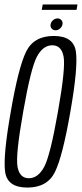

<svg xmlns="http://www.w3.org/2000/svg" viewBox="-20 -841 369 865"><path d="M103 4Q13.5 4 3.2 -66.2Q-7 -136.5 28.5 -337.5Q63 -538 97.8 -608.5Q132.5 -679 222.2 -679Q312 -679 322 -608Q332 -537 297 -337.5Q262 -136 227.5 -66Q193 4 103 4ZM110 -38Q151.5 -38 179 -89.2Q206.5 -140.5 241 -337.5Q276 -535 266.5 -586Q257 -637 215.5 -637Q174 -637 146.5 -586Q119 -535 84.5 -337.5Q49.5 -140.5 59 -89.2Q68.5 -38 110 -38ZM230.5 -704.5Q219.5 -704.5 212.8 -712.2Q206 -720 208 -731.5Q210 -742.5 219 -750.2Q228 -758 239.5 -758Q250 -758 256.8 -750.2Q263.5 -742.5 261.5 -731.5Q259.5 -720.5 250.5 -712.5Q241.5 -704.5 230.5 -704.5ZM168 -796.5 172.5 -821H329L325 -796.5Z"/></svg>

Font: Anybody Condensed Light
Style: Italic
Weight: 300
Width: 3
Italic angle: -10°
Designer: Tyler Finck
Foundry: Etcetera Type Company
Version: Version 1.010; ttfautohint (v1.8.3) -l 8 -r 50 -G 200 -x 14 